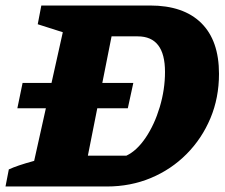

<svg xmlns="http://www.w3.org/2000/svg" viewBox="-22 -677 815 697"><path d="M523 -657Q644 -657 708.5 -593.5Q773 -530 773 -409Q773 -322 742 -248Q711 -174 655.5 -118Q600 -62 526 -31Q452 0 366 0H-2L10 -62Q25 -69 47 -76.5Q69 -84 102 -93L206 -560L115 -589L128 -657ZM437 -112Q475 -130 507 -177.5Q539 -225 558 -288.5Q577 -352 577 -416Q577 -545 478 -545H383L297 -112ZM60 -376H462L442 -284H41Z"/></svg>

Font: Piazzolla SC ExtraBold
Style: Italic
Weight: 800
Italic angle: -11.3°
Designer: Juan Pablo del Peral
Foundry: Huerta Tipografica
Version: Version 1.330